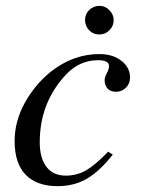

<svg xmlns="http://www.w3.org/2000/svg" viewBox="-20 -626 484 657"><path d="M369 -557Q369 -537 354.5 -522.5Q340 -508 320 -508Q299 -508 285 -522.5Q271 -537 271 -558Q271 -578 285.5 -592Q300 -606 321 -606Q340 -606 354.5 -591Q369 -576 369 -557ZM350 -107 366 -97Q320 -39 276.5 -14Q233 11 177 11Q106 11 68 -28Q30 -67 30 -143Q30 -210 64 -272.5Q98 -335 153 -380Q230 -441 320 -441Q366 -441 395.5 -418Q425 -395 425 -360Q425 -340 411 -326Q397 -312 377 -312Q357 -312 347.5 -323.5Q338 -335 338 -352Q338 -361 345.5 -375.5Q353 -390 353 -400Q353 -420 316 -420Q253 -420 207 -372Q116 -276 116 -139Q116 -85 139 -55Q162 -25 205 -25Q244 -25 276 -44Q308 -63 350 -107Z"/></svg>

Font: STIX
Style: Italic
Weight: 400
Italic angle: -16.33°
Designer: MicroPress Inc., with final additions and corrections provided by Coen Hoffman, Elsevier (retired)
Version: Version 1.1.1